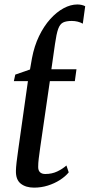

<svg xmlns="http://www.w3.org/2000/svg" viewBox="-20 -850 410 880"><path d="M136 10Q98.5 10 75.2 -8.2Q52 -26.5 53 -67.5Q53 -74 53.8 -83.8Q54.5 -93.5 56 -106.5Q57.5 -119.5 59.8 -135.5Q62 -151.5 64.5 -170.5L108 -478H43.5L50 -508L117.5 -531.5L126.5 -583Q137 -639 159 -684.5Q181 -730 210.2 -762.5Q239.5 -795 271.5 -812.2Q303.5 -829.5 334.5 -829.5Q344.5 -829.5 353.8 -827.5Q363 -825.5 370.5 -821.5L359.5 -741.5Q349 -747.5 336 -750.8Q323 -754 309 -754Q283.5 -754 269 -746.8Q254.5 -739.5 246.5 -717Q238.5 -694.5 232 -648L215.5 -532.5H330.5L323 -478H208.5L164.5 -175.5Q160 -142.5 157.5 -122.8Q155 -103 155 -84.5Q155 -68.5 163.5 -60.5Q172 -52.5 187.5 -52.5Q218 -52.5 242.5 -64.2Q267 -76 284.5 -91.5L295 -60Q279.5 -41 254.5 -25Q229.5 -9 199.2 0.5Q169 10 136 10Z"/></svg>

Font: Merriweather 72pt
Style: Italic
Weight: 400
Italic angle: -7.8°
Version: Version 2.101